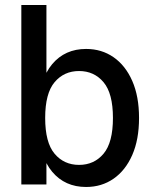

<svg xmlns="http://www.w3.org/2000/svg" viewBox="-20 -735 612 765"><path d="M323 10Q239 10 188 -50.5Q137 -111 137 -221V-309Q137 -419 188 -479.5Q239 -540 323 -540Q385 -540 432.5 -507Q480 -474 507 -412.5Q534 -351 534 -265Q534 -179 507 -117.5Q480 -56 432.5 -23Q385 10 323 10ZM65 0V-715H165V-408L150 -265L165 -123V0ZM295 -78Q355 -78 392.5 -122.5Q430 -167 430 -265Q430 -363 392.5 -407.5Q355 -452 295 -452Q235 -452 197.5 -407.5Q160 -363 160 -265Q160 -167 197.5 -122.5Q235 -78 295 -78Z"/></svg>

Font: Radio Canada Big
Style: Regular
Weight: 400
Designer: Étienne Aubert Bonn
Foundry: Coppers and Brasses
Version: Version 1.001